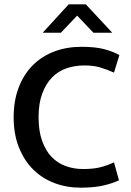

<svg xmlns="http://www.w3.org/2000/svg" viewBox="-20 -856 603 886"><path d="M363 -76Q412 -76 444.5 -84.5Q477 -93 506 -107L529 -24Q497 -9 455 0.5Q413 10 352 10Q287 10 230.5 -11.5Q174 -33 132.5 -74.5Q91 -116 67 -176.5Q43 -237 43 -315Q43 -391 66 -451.5Q89 -512 130.5 -554Q172 -596 229.5 -618Q287 -640 356 -640Q419 -640 459.5 -629.5Q500 -619 531 -602L506 -521Q472 -536 441.5 -545Q411 -554 369 -554Q326 -554 287.5 -541Q249 -528 220.5 -499Q192 -470 175 -424.5Q158 -379 158 -315Q158 -251 174.5 -205.5Q191 -160 218.5 -131.5Q246 -103 283.5 -89.5Q321 -76 363 -76ZM297 -836H376L498 -705H411L336 -784L261 -705H177Z"/></svg>

Font: Mukta Vaani Medium
Style: Regular
Weight: 500
Designer: Noopur Datye, Girish Dalvi, Yashodeep Gholap, Pallavi Karambelkar
Foundry: Ek Type
Version: Version 2.538;PS 1.000;hotconv 16.6.51;makeotf.lib2.5.65220;